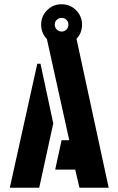

<svg xmlns="http://www.w3.org/2000/svg" viewBox="-20 -881 556 901"><path d="M353 0 333 -85H239L269 -223H305L200 -698Q187 -711 180 -728.5Q173 -746 173 -765Q173 -805 201 -833Q229 -861 269 -861Q309 -861 337 -833Q365 -805 365 -765Q365 -746 358.5 -729Q352 -712 339 -699L490 0ZM26 0 155 -582H170L230 -302L164 0ZM269 -733Q283 -733 292 -742.5Q301 -752 301 -765Q301 -779 292 -788Q283 -797 269 -797Q256 -797 246.5 -788Q237 -779 237 -765Q237 -752 246.5 -742.5Q256 -733 269 -733Z"/></svg>

Font: Stick No Bills ExtraBold
Style: Regular
Weight: 800
Version: Version 2.000